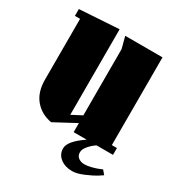

<svg xmlns="http://www.w3.org/2000/svg" viewBox="-162 -617 812 879"><g transform="rotate(30 243.5 -177.5)"><path d="M267.1 -439 251 -500H448.2V-36.1H475.1V0H388.2Q370.6 11.2 354.2 29.8Q337.9 48.3 337.9 64.9Q337.9 83.5 350.8 93.3Q363.8 103 382.8 103Q398.9 103 420.4 97.4Q441.9 91.8 455.6 85.9L469.2 80.1L486.8 101.1Q477.5 107.4 462.6 116.9Q447.8 126.5 411.4 142.3Q375 158.2 350.1 158.2Q312 158.2 287.1 138.9Q262.2 119.6 262.2 87.9Q262.2 49.8 335.9 0H267.1V-47.9L154.8 12.2Q99.1 2 66.2 -37.6Q33.2 -77.1 33.2 -143.1V-463.9H5.9V-500L213.9 -513.2V-61L267.1 -88.9Z"/></g></svg>

Font: Lletraferida
Style: Heavy
Weight: 900
Designer: Josep Patau Bellart
Foundry: Josep Patau Bellart
Version: Version 1.000